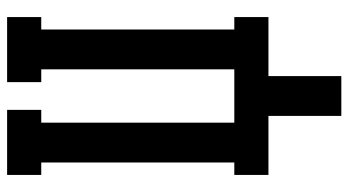

<svg xmlns="http://www.w3.org/2000/svg" viewBox="-240 -535 980 540"><g transform="rotate(-90 250.0 -265.0)"><path d="M194 205V0H28V-96H63V-639H28V-735H211V-639H175V-96H325V-639H289V-735H472V-639H437V-96H472V0H306V205Z"/></g></svg>

Font: Iosevka Slab
Style: Bold
Weight: 700
Monospace: yes
Designer: Belleve Invis
Foundry: Belleve Invis
Version: Version 11.1.1; ttfautohint (v1.8.3)